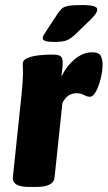

<svg xmlns="http://www.w3.org/2000/svg" viewBox="-20 -738 426 760"><path d="M96 2Q27 2 31 -37L66 -371Q68 -392 69.5 -413Q71 -434 71 -446Q71 -460 70.5 -468Q70 -476 70 -485Q70 -501 90.5 -509Q111 -517 138 -519.5Q165 -522 185 -522Q206 -522 216.5 -517.5Q227 -513 228 -494.5Q229 -476 223 -435Q245 -479 277.5 -505Q310 -531 344 -531Q372 -531 379 -516.5Q386 -502 386 -483Q386 -458 379 -428.5Q372 -399 360.5 -377Q349 -355 335 -355Q325 -355 312.5 -362Q300 -369 283 -369Q246 -369 227 -330L196 -36Q193 2 123 2ZM194 -572Q169 -572 159 -576Q149 -580 149 -587Q149 -592 152.5 -598.5Q156 -605 163 -615L209 -685Q217 -697 225.5 -704.5Q234 -712 252 -715Q270 -718 306 -718Q365 -718 365 -701Q365 -692 356.5 -680.5Q348 -669 333 -655L278 -602Q260 -585 244.5 -578.5Q229 -572 194 -572Z"/></svg>

Font: Asap ExtraBold
Style: Italic
Weight: 800
Italic angle: -6°
Designer: Pablo Cosgaya
Foundry: Omnibus-Type
Version: Version 3.001; ttfautohint (v1.8.4.7-5d5b)